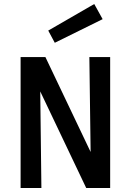

<svg xmlns="http://www.w3.org/2000/svg" viewBox="-20 -940 654 960"><path d="M221.2 -787.1 451.2 -919.9 493.2 -844.2 253.9 -726.1ZM187 0H83V-654.8H207L433.1 -180.2L426.8 -654.8H530.8V0H411.1L181.2 -482.9Z"/></svg>

Font: IntelOne Mono Medium
Style: Regular
Weight: 500
Designer: Fred Shallcrass
Foundry: Frere-Jones Type LLC
Version: Version 1.200;hotconv 1.1.0;makeotfexe 2.6.0;FJTRelease1.2